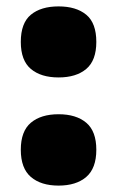

<svg xmlns="http://www.w3.org/2000/svg" viewBox="-20 -570 366 600"><path d="M163 10Q108 10 76.5 -17Q45 -44 45 -102Q45 -160 76.5 -186.5Q108 -213 163 -213Q218 -213 249.5 -186.5Q281 -160 281 -102Q281 -44 249.5 -17Q218 10 163 10ZM163 -328Q108 -328 76.5 -354.5Q45 -381 45 -439Q45 -498 76.5 -524Q108 -550 163 -550Q218 -550 249.5 -524Q281 -498 281 -439Q281 -381 249.5 -354.5Q218 -328 163 -328Z"/></svg>

Font: Plata Sans Black
Style: Regular
Weight: 900
Designer: Pablo Impallari, Andres Torresi, & Cristiano Sobral
Foundry: Pablo Impallari, Andres Torresi, & Cristiano Sobral
Version: Version 1.00;December 28, 2019;FontCreator 12.0.0.2547 64-bi